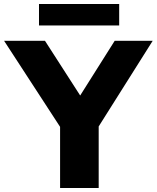

<svg xmlns="http://www.w3.org/2000/svg" viewBox="-48 -945 787 965"><path d="M254 0V-307.5L-27.5 -740H178L355 -465L528.5 -740H719.5L448 -309.5V0ZM148 -817V-925H551V-817Z"/></svg>

Font: Encode Sans Semi Expanded ExtraBold
Style: Regular
Weight: 800
Width: 6
Designer: Multiple Designers
Foundry: Impallari Type
Version: Version 3.000; ttfautohint (v1.8.3) -l 8 -r 50 -G 200 -x 14 